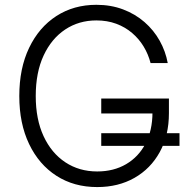

<svg xmlns="http://www.w3.org/2000/svg" viewBox="-20 -757 776 787"><path d="M378.4 9.8Q283.2 9.8 211.4 -36.4Q139.6 -82.5 99.4 -166.5Q59.1 -250.5 59.1 -363.3Q59.1 -477.1 99.4 -561Q139.6 -645 210.9 -691.2Q282.2 -737.3 375 -737.3Q434.6 -737.3 484.4 -718.5Q534.2 -699.7 572.3 -666.5Q610.4 -633.3 634.5 -590.1Q658.7 -546.9 667.5 -498.5H597.2Q587.9 -534.7 568.8 -566.2Q549.8 -597.7 521.5 -621.8Q493.2 -646 456.3 -659.7Q419.4 -673.3 375 -673.3Q303.2 -673.3 247.1 -636Q190.9 -598.6 158.7 -529.3Q126.5 -460 126.5 -363.3Q126.5 -268.1 158.7 -198.7Q190.9 -129.4 247.8 -91.8Q304.7 -54.2 378.4 -54.2Q445.8 -54.2 496.8 -84Q547.9 -113.8 576.4 -168.2Q605 -222.7 605 -296.4L627 -292H395V-353H672.4V-293Q672.4 -201.7 634.8 -133.5Q597.2 -65.4 531 -27.8Q464.8 9.8 378.4 9.8ZM395 -159.2V-210.9H715.8V-159.2Z"/></svg>

Font: Inter 18pt Light
Style: Regular
Weight: 300
Designer: Rasmus Andersson
Foundry: rsms
Version: Version 4.001;git-66647c0bb